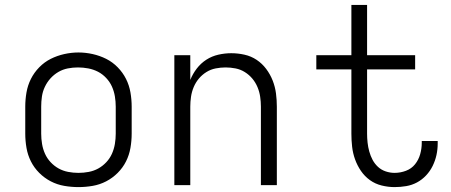

<svg xmlns="http://www.w3.org/2000/svg" viewBox="-20 -755 1840 783"><path d="M300 8Q271 8 242 3Q213 -2 187 -15.5Q161 -29 140 -50Q119 -71 106 -97Q93 -123 88 -152Q83 -181 83 -210V-320Q83 -349 88 -378Q93 -407 106 -433Q119 -459 140 -480.5Q161 -502 187 -515Q213 -528 242 -534.5Q271 -541 300 -541Q329 -541 358 -534.5Q387 -528 413 -515Q439 -502 460 -480.5Q481 -459 494 -433Q507 -407 512 -378Q517 -349 517 -320V-210Q517 -181 512 -152Q507 -123 494 -97Q481 -71 460 -50Q439 -29 413 -15.5Q387 -2 358 3Q329 8 300 8ZM300 -50Q321 -50 342 -54Q363 -58 381 -68Q399 -78 413.5 -93.5Q428 -109 436.5 -128Q445 -147 448.5 -168Q452 -189 452 -210V-320Q452 -341 448.5 -362Q445 -383 436.5 -402Q428 -421 413 -437Q398 -453 379.5 -462.5Q361 -472 340 -476Q319 -480 298 -480Q277 -480 256.5 -476Q236 -472 218 -461.5Q200 -451 186 -435.5Q172 -420 163 -401Q154 -382 151 -361.5Q148 -341 148 -320V-210Q148 -189 151.5 -168Q155 -147 163.5 -128Q172 -109 186.5 -93.5Q201 -78 219 -68Q237 -58 258 -54Q279 -50 300 -50Z M691 0V-530H756V-429Q766 -454 782.5 -475.5Q799 -497 821.5 -511.5Q844 -526 870.5 -532Q897 -538 923 -538Q950 -538 977 -532Q1004 -526 1026.5 -511Q1049 -496 1065.5 -474Q1082 -452 1092 -426.5Q1102 -401 1105.5 -374Q1109 -347 1109 -320V0H1044V-320Q1044 -340 1041 -360.5Q1038 -381 1030 -400Q1022 -419 1009 -434.5Q996 -450 978.5 -461Q961 -472 940.5 -476Q920 -480 900 -480Q880 -480 859.5 -476Q839 -472 821.5 -461Q804 -450 791 -434.5Q778 -419 770 -400Q762 -381 759 -360.5Q756 -340 756 -320V0Z M1589 8Q1563 8 1536.5 1.5Q1510 -5 1488.5 -20.5Q1467 -36 1452 -58Q1437 -80 1428 -105Q1419 -130 1416 -156.5Q1413 -183 1413 -210V-472H1270V-530H1413V-735H1477V-530H1673V-472H1477V-210Q1477 -192 1479 -173.5Q1481 -155 1486 -137Q1491 -119 1499.5 -103Q1508 -87 1521.5 -74.5Q1535 -62 1553 -56Q1571 -50 1589 -50Q1613 -50 1635.5 -58.5Q1658 -67 1672.5 -85Q1687 -103 1693.5 -126Q1700 -149 1700 -173Q1700 -175 1700 -176.5Q1700 -178 1700 -180H1765Q1765 -177 1765 -174.5Q1765 -172 1765 -170Q1765 -146 1760 -123Q1755 -100 1744.5 -78.5Q1734 -57 1717.5 -39.5Q1701 -22 1680.5 -11Q1660 0 1636.5 4Q1613 8 1589 8Z"/></svg>

Font: Iosevka Curly Light Extended
Style: Regular
Weight: 300
Width: 7
Monospace: yes
Designer: Belleve Invis
Foundry: Belleve Invis
Version: Version 11.1.0; ttfautohint (v1.8.3)